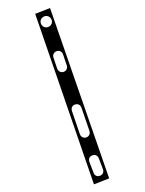

<svg xmlns="http://www.w3.org/2000/svg" viewBox="-240 -715 717 950"><g transform="rotate(-30 118.0 -240.0)"><path d="M72 204 240 -672 162 -684 -8 192ZM108 -197C123 -194 131 -182 128 -167L105 -49C102 -34 90 -25 75 -28C61 -31 53 -44 56 -59L79 -176C82 -191 93 -200 108 -197ZM57 64C72 66 80 79 77 93L68 149C66 163 54 173 39 170C24 168 16 155 19 141L28 85C30 70 42 61 57 64ZM190 -595C174 -595 162 -607 162 -623C162 -639 174 -651 190 -651C206 -651 218 -639 218 -623C218 -607 206 -595 190 -595ZM162 -471C176 -468 184 -455 181 -441L170 -386C167 -371 155 -362 140 -365C126 -368 118 -381 121 -396L132 -451C135 -465 147 -474 162 -471Z"/></g></svg>

Font: Apfel Grotezk Brukt
Style: Regular
Weight: 300
Designer: Luigi Gorlero
Foundry: © 2023, Luigi Gorlero & Collletttivo
Version: Version 2.000;Glyphs 3.2 (3217)